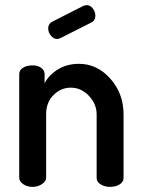

<svg xmlns="http://www.w3.org/2000/svg" viewBox="-20 -729 553 749"><path d="M336 -641 215 -580Q209 -577 203 -577Q189 -577 178.5 -590Q168 -603 168 -618Q168 -636 183 -644L307 -707Q315 -709 318 -709Q332 -709 342 -696Q352 -683 352 -668Q352 -648 336 -641ZM160 -283V-35Q160 -22 144 -11Q128 0 107 0Q85 0 70 -11Q55 -22 55 -35V-440Q55 -455 69.5 -464.5Q84 -474 107 -474Q127 -474 140.5 -464.5Q154 -455 154 -440V-404Q170 -436 205.5 -458Q241 -480 288 -480Q359 -480 410.5 -422Q462 -364 462 -283V-35Q462 -19 446.5 -9.5Q431 0 409 0Q389 0 373 -9.5Q357 -19 357 -35V-283Q357 -323 327 -355Q297 -387 256 -387Q218 -387 189 -358.5Q160 -330 160 -283Z"/></svg>

Font: Dosis
Style: SemiBold
Weight: 600
Designer: Edgar Tolentino, Pablo Impallari, Igino Marini
Foundry: Edgar Tolentino, Pablo Impallari, Igino Marini
Version: Version 1.007